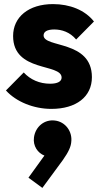

<svg xmlns="http://www.w3.org/2000/svg" viewBox="-20 -520 498 938"><path d="M231 12C352 12 429 -47 429 -143C429 -325 193 -285 193 -347C193 -365 210 -376 245 -376C282 -376 322 -363 352 -327L439 -415C395 -471 321 -500 239 -500C120 -500 44 -437 44 -344C44 -165 281 -212 281 -141C281 -122 261 -111 225 -111C173 -111 128 -131 96 -166L9 -78C59 -23 144 12 231 12ZM119 348 187 398 287 262C316 221 326 196 328 175C335 122 299 75 249 69C197 62 153 99 146 151C140 193 165 228 197 240Z"/></svg>

Font: MV Cash
Style: Bold
Weight: 700
Designer: Rodrigo Fuenzalida
Foundry: fragTYPE
Version: Version 1.100;Glyphs 3.1.2 (3151)